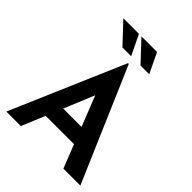

<svg xmlns="http://www.w3.org/2000/svg" viewBox="-259 -1079 1216 1216"><g transform="rotate(45 348.5 -471.0)"><path d="M17 0 345 -762H352L680 0H528L309 -556L404 -620L147 0ZM233 -268H467L513 -157H193ZM123 -942H263L328 -807H250ZM285 -942H425L490 -807H412Z"/></g></svg>

Font: Reem Kufi Fun SemiBold
Style: Regular
Weight: 600
Designer: Khaled Hosny
Version: Version 1.005